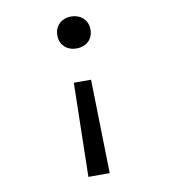

<svg xmlns="http://www.w3.org/2000/svg" viewBox="-83 -597 786 886"><g transform="rotate(-10 310.0 -154.5)"><path d="M349.8 -223.3 359.7 216.2H259.8L269 -223.3ZM387.5 -451.7Q387.5 -428.8 377.2 -411.8Q366.8 -394.7 349 -385.8Q331.2 -377 309.7 -377Q287.8 -377 270.1 -385.8Q252.3 -394.7 242.1 -411.8Q231.8 -428.8 231.8 -451.7Q231.8 -474.3 242.1 -491.3Q252.3 -508.3 270.1 -517.4Q287.8 -526.5 309.7 -526.5Q331.2 -526.5 349 -517.4Q366.8 -508.3 377.2 -491.3Q387.5 -474.3 387.5 -451.7Z"/></g></svg>

Font: Monaspace Xenon Var
Style: Regular
Weight: 400
Designer: Riley Cran and the Lettermatic Team
Version: Version 1.000 (Monaspace Xenon Var)